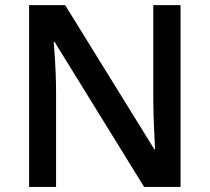

<svg xmlns="http://www.w3.org/2000/svg" viewBox="-20 -734 823 754"><path d="M689 0H545.9L194.8 -568.8H190.9L193.4 -537.1Q200.2 -446.3 200.2 -371.1V0H94.2V-713.9H235.8L585.9 -147.9H588.9Q587.9 -159.2 585 -229.7Q582 -300.3 582 -339.8V-713.9H689Z"/></svg>

Font: CAA NEO Sans SemiBold
Style: Regular
Weight: 600
Version: Version 1.10